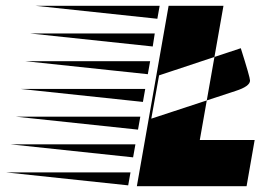

<svg xmlns="http://www.w3.org/2000/svg" viewBox="-270 -645 912 665"><path d="M564 -478 281 -384 254 -234 546 -330Q596 -346 596 -366Q596 -377 564 -478ZM584 0H204L314 -625H504L422 -160H612ZM174 -3 -250 -48H182ZM208 -196 -216 -241H216ZM225 -292 -199 -337H233ZM242 -388 -182 -433H250ZM259 -484 -165 -529H266ZM191 -100 -233 -145H199ZM275 -580 -148 -625H283Z"/></svg>

Font: Faster One
Style: Regular
Weight: 400
Designer: Eduardo Rodriguez Tunni
Foundry: Eduardo Rodriguez Tunni
Version: Version 1.002